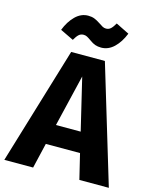

<svg xmlns="http://www.w3.org/2000/svg" viewBox="-146 -1007 883 1095"><g transform="rotate(15 295.5 -459.0)"><path d="M430 0 394 -149H192L157 0H-13L196 -693H395L604 0ZM220 -268H366L293 -574ZM287 -784Q270 -796 260.5 -801Q251 -806 240 -806Q223 -806 211.5 -795.5Q200 -785 187 -762L108 -800Q128 -852 161.5 -885Q195 -918 237 -918Q258 -918 273.5 -912Q289 -906 307 -894Q323 -883 332.5 -878Q342 -873 353 -873Q369 -873 380.5 -883.5Q392 -894 405 -917L484 -878Q463 -825 429.5 -793Q396 -761 354 -761Q334 -761 318.5 -766.5Q303 -772 287 -784Z"/></g></svg>

Font: Fira Sans BGR
Style: Bold
Weight: 700
Designer: bBox Type GmbH & Carrois Corporate GbR & Edenspiekermann AG
Foundry: bBox Type GmbH & Carrois Corporate GbR & Edenspiekermann AG
Version: Version 4.301